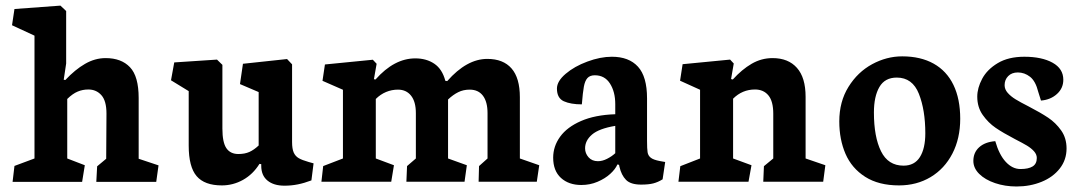

<svg xmlns="http://www.w3.org/2000/svg" viewBox="-20 -656 3891 693"><path d="M286.1 -59.6 222.7 -84V-298.8Q242.2 -317.9 260.3 -325.4Q278.3 -333 298.8 -333Q327.6 -333 345.9 -312.5Q364.3 -292 364.3 -246.1L363.3 -83L330.6 -55.7L327.6 0.5H543.9L552.2 -59.1L480.5 -83V-302.2Q480.5 -380.4 449.2 -413.3Q418 -446.3 361.3 -446.3Q322.8 -446.3 286.9 -425.5Q251 -404.8 215.8 -367.2L210 -368.2L218.8 -426.8V-616.2L198.2 -635.7L32.2 -623.5L23.4 -564.9L104.5 -527.3V-84L32.2 -57.1L25.4 0.5H276.4Z M661.1 -130.4Q661.1 -53.7 689.7 -20.3Q718.3 13.2 780.8 13.2Q821.3 13.2 857.2 -6.8Q893.1 -26.9 916.5 -64.5L922.9 -63.5V-57.6Q922.9 -22.9 945.3 -4.4Q967.8 14.2 1006.8 14.2Q1031.7 14.2 1054.9 9.5Q1078.1 4.9 1104 -4.9L1111.8 -66.4L1094.2 -71.3Q1070.3 -78.1 1058.1 -85.2Q1045.9 -92.3 1040 -105.7Q1034.2 -119.1 1034.2 -143.6V-423.8L1016.1 -442.9L856.9 -425.8L846.2 -352.5L913.6 -323.7V-130.9Q897 -115.2 880.4 -107.7Q863.8 -100.1 840.3 -100.1Q811.5 -100.1 797.1 -121.1Q782.7 -142.1 782.7 -191.9V-421.9L763.2 -440.9L608.9 -430.7L597.2 -366.2L661.1 -327.1Z M1401.9 -59.6 1336.4 -84V-298.8Q1353 -315.4 1373.5 -324Q1394 -332.5 1416.5 -332.5Q1446.3 -332.5 1463.6 -310.8Q1481 -289.1 1481 -247.6V-84L1449.2 -56.6L1446.8 0H1656.7L1665 -59.6L1597.2 -84V-296.9Q1615.2 -314 1633.8 -323.2Q1652.3 -332.5 1675.3 -332.5Q1706.5 -332.5 1723.1 -310.5Q1739.7 -288.6 1739.7 -247.6V-84L1709 -56.6L1707.5 0H1917.5L1926.3 -59.6L1856.4 -84V-305.2Q1856.4 -374.5 1826.4 -408.9Q1796.4 -443.4 1738.8 -443.4Q1664.6 -443.4 1594.2 -363.3L1587.4 -364.3Q1576.2 -406.7 1547.6 -426Q1519 -445.3 1479 -445.3Q1402.8 -445.3 1335.4 -369.1L1329.6 -370.1L1339.4 -425.8L1325.7 -440.4L1152.8 -423.3L1144 -364.3L1217.8 -332V-84L1146.5 -56.6L1140.1 0H1392.1Z M2208.5 -62.5 2214.4 -61 2215.8 -54.2Q2222.7 -23.9 2239.5 -6.8Q2256.3 10.3 2293.9 10.3Q2321.3 10.3 2338.1 5.9Q2355 1.5 2371.6 -8.8L2380.9 -71.3L2361.8 -74.7Q2338.4 -79.1 2328.9 -86.7Q2319.3 -94.2 2317.4 -106.4Q2315.4 -118.7 2315.4 -147.5V-301.3Q2315.4 -379.4 2282.7 -415.3Q2250 -451.2 2188.5 -451.2Q2147 -451.2 2100.1 -433.8Q2053.2 -416.5 2021.7 -389.6Q1990.2 -362.8 1990.2 -336.4Q1990.2 -301.8 2015.1 -290.5Q2040 -279.3 2080.1 -279.3Q2083.5 -322.3 2087.4 -343.3Q2091.3 -364.3 2100.3 -374.3Q2109.4 -384.3 2127 -384.3Q2162.6 -384.3 2181.6 -354.5Q2200.7 -324.7 2200.7 -280.3V-243.7Q2127.4 -241.2 2077.1 -219.2Q2026.9 -197.3 2001.7 -162.6Q1976.6 -127.9 1976.6 -86.9Q1976.6 -39.6 2004.6 -13.9Q2032.7 11.7 2078.1 11.7Q2109.4 11.7 2136.5 0.2Q2163.6 -11.2 2182.4 -28.3Q2201.2 -45.4 2208.5 -62.5ZM2200.7 -103Q2188 -91.3 2171.1 -82.8Q2154.3 -74.2 2138.2 -74.2Q2116.7 -74.2 2104.2 -88.4Q2091.8 -102.5 2091.8 -120.6Q2091.8 -148.9 2116.9 -170.4Q2142.1 -191.9 2200.7 -201.7Z M2692.4 -59.6 2626 -84V-299.8Q2659.2 -333 2705.1 -333Q2735.8 -333 2753.4 -311.8Q2771 -290.5 2771 -245.6V-84L2737.3 -56.2L2734.9 0H2951.2L2959 -59.6L2887.7 -84V-306.6Q2887.7 -376 2856.4 -411.1Q2825.2 -446.3 2768.6 -446.3Q2728 -446.3 2692.9 -425.8Q2657.7 -405.3 2625 -369.1L2618.7 -370.6L2628.4 -426.8L2615.2 -440.9L2443.8 -424.3L2434.6 -364.7L2506.8 -332V-84L2435.5 -56.2L2428.7 0H2681.6Z M3445.8 -227.5Q3445.8 -298.8 3421.4 -349.4Q3397 -399.9 3349.9 -426.3Q3302.7 -452.6 3236.3 -452.6Q3180.2 -452.6 3127.9 -424.3Q3075.7 -396 3042.5 -342.5Q3009.3 -289.1 3009.3 -217.8Q3009.3 -152.8 3031.7 -100.8Q3054.2 -48.8 3102.8 -17.8Q3151.4 13.2 3225.1 13.2Q3288.6 13.2 3338.9 -16.8Q3389.2 -46.9 3417.5 -101.6Q3445.8 -156.2 3445.8 -227.5ZM3319.8 -174.8Q3319.8 -120.1 3300.3 -89.1Q3280.8 -58.1 3241.2 -58.1Q3185.5 -58.1 3159.9 -110.1Q3134.3 -162.1 3134.3 -250Q3134.3 -308.1 3154.1 -342Q3173.8 -376 3216.8 -376Q3273.4 -376 3296.6 -317.4Q3319.8 -258.8 3319.8 -174.8Z M3829.6 -120.1Q3829.6 -157.7 3810.1 -185.3Q3790.5 -212.9 3763.2 -231.2Q3735.8 -249.5 3692.4 -272Q3662.6 -287.1 3645.5 -297.6Q3628.4 -308.1 3617.2 -320.8Q3606 -333.5 3606 -348.6Q3606 -368.2 3618.9 -381.3Q3631.8 -394.5 3653.8 -394.5Q3677.7 -394.5 3697.8 -378.9Q3717.8 -363.3 3727.5 -324.2L3737.3 -293Q3772 -295.9 3794.9 -316.7Q3817.9 -337.4 3817.9 -368.2Q3817.9 -408.2 3779.1 -429.7Q3740.2 -451.2 3677.2 -451.2Q3619.6 -451.2 3581.3 -428.2Q3543 -405.3 3525.1 -371.8Q3507.3 -338.4 3507.3 -307.1Q3507.3 -269 3527.1 -241Q3546.9 -212.9 3573.7 -194.6Q3600.6 -176.3 3643.6 -153.8Q3671.4 -139.6 3686.8 -130.4Q3702.1 -121.1 3712.2 -109.9Q3722.2 -98.6 3722.2 -85.9Q3722.2 -64.5 3707 -55.2Q3691.9 -45.9 3663.1 -45.9Q3634.3 -45.9 3610.4 -71.5Q3586.4 -97.2 3572.3 -146.5Q3535.2 -143.6 3514.2 -124.5Q3493.2 -105.5 3493.2 -75.2Q3493.2 -49.3 3514.4 -28.3Q3535.6 -7.3 3571.5 4.9Q3607.4 17.1 3648.9 17.1Q3698.2 17.1 3739.5 0.2Q3780.8 -16.6 3805.2 -47.9Q3829.6 -79.1 3829.6 -120.1Z"/></svg>

Font: Neuton
Style: Bold
Weight: 700
Designer: Brian M Zick
Foundry: Brian M Zick
Version: Version 1.560